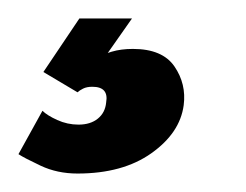

<svg xmlns="http://www.w3.org/2000/svg" viewBox="-75 -20 267 208"><path d="M9 168Q-13 168 -31 159.5Q-49 151 -55 147L-29 100Q-24 105 -13 110Q-2 115 10 115Q23 115 31 108.5Q39 102 40 91Q43 74 25 74Q19 74 15 76Q11 78 9 80L-28 58L11 0H68L35 47L29 43Q36 39 46 36Q56 33 69 33Q101 33 114 52Q127 71 124 94Q120 124 89 146Q58 168 9 168Z"/></svg>

Font: Alumni Sans Thin Black
Style: Italic
Weight: 900
Italic angle: -8°
Version: Version 1.016